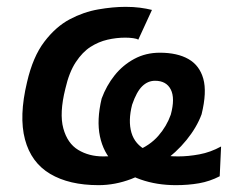

<svg xmlns="http://www.w3.org/2000/svg" viewBox="-20 -531 710 561"><path d="M268 10Q182 10 126.5 -23Q71 -56 53 -123.5Q35 -191 59 -291Q76 -365 109.5 -409Q143 -453 183.5 -474.5Q224 -496 267 -503.5Q310 -511 347 -511Q370 -511 389 -508.5Q408 -506 424 -502L384 -415Q380 -418 369 -419.5Q358 -421 346 -421Q320 -421 294 -415Q268 -409 244.5 -394Q221 -379 201.5 -349.5Q182 -320 171 -272Q153 -200 165 -156Q177 -112 208.5 -93Q240 -74 281 -74Q339 -74 378.5 -90Q418 -106 442.5 -134Q467 -162 479 -196Q492 -244 479 -269.5Q466 -295 433 -295Q412 -295 395.5 -279Q379 -263 366 -225Q354 -178 364 -143.5Q374 -109 408.5 -91.5Q443 -74 501 -74Q530 -74 562.5 -80Q595 -86 626 -103L622 -16Q593 -1 561.5 4.5Q530 10 494 10Q438 10 391 -6.5Q344 -23 313 -54Q282 -85 272 -132.5Q262 -180 277 -243Q291 -281 315 -311Q339 -341 372.5 -359Q406 -377 447 -377Q498 -377 530.5 -358.5Q563 -340 574 -301Q585 -262 569 -197Q555 -159 525 -122Q495 -85 453 -55.5Q411 -26 363.5 -8Q316 10 268 10Z"/></svg>

Font: Nunito Sans 7pt Condensed
Style: Bold Italic
Weight: 700
Width: 3
Italic angle: -9°
Designer: Vernon Adams
Foundry: Vernon Adams
Version: Version 3.101;gftools[0.9.27]